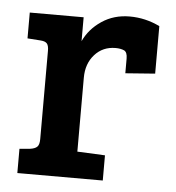

<svg xmlns="http://www.w3.org/2000/svg" viewBox="-43 -559 549 600"><g transform="rotate(5 231.0 -259.0)"><path d="M95 -112V-389Q95 -405 89.5 -411.5Q84 -418 70 -419L28 -422V-503H197V-428Q215 -467 253 -492.5Q291 -518 340.5 -518Q390 -518 435 -496V-347L342 -340V-386Q342 -406 332 -411Q321 -416 305 -416Q265 -416 239.5 -387.5Q214 -359 214 -315V-83L301 -79V0H33V-76L66 -79Q81 -81 88 -87.5Q95 -94 95 -112Z"/></g></svg>

Font: Bree Serif
Style: Regular
Weight: 400
Designer: Veronika Burian, Jos Scaglione
Foundry: TypeTogether
Version: Version 1.001